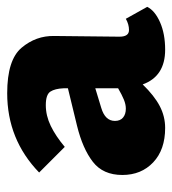

<svg xmlns="http://www.w3.org/2000/svg" viewBox="8 -488 490 547"><g transform="rotate(-90 253.5 -215.0)"><path d="M507 -41Q496 -19 463 -4.5Q430 10 385 10Q309 10 286 -54Q254 -21 224.5 -5.5Q195 10 162 10Q100 10 64 -24Q28 -58 28 -112Q28 -167 65.5 -196Q103 -225 168 -241L275 -267V-279Q274 -304 265.5 -317Q257 -330 227 -330Q197 -330 168 -316Q139 -302 108 -276L35 -349Q129 -440 261 -440Q356 -440 390.5 -399Q425 -358 424 -306L422 -120Q422 -93 441 -93Q457 -93 473 -102ZM275 -124V-137V-189L219 -172Q182 -161 182 -133Q182 -118 191.5 -110Q201 -102 217 -102Q229 -102 242.5 -107.5Q256 -113 275 -124Z"/></g></svg>

Font: Ysabeau Heavy
Style: Regular
Weight: 800
Designer: Christian Thalmann (Catharsis Fonts)
Version: Version 0.003